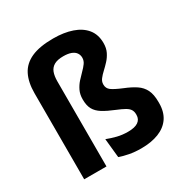

<svg xmlns="http://www.w3.org/2000/svg" viewBox="-159 -806 911 944"><g transform="rotate(-30 296.5 -333.5)"><path d="M56 0V-488.5Q56 -550.5 77.2 -592.2Q98.5 -634 145.5 -655Q192.5 -676 269.5 -676Q330.5 -676 376.2 -660.2Q422 -644.5 447.8 -612.8Q473.5 -581 473.5 -533Q473.5 -504 463 -482.8Q452.5 -461.5 437.2 -445Q422 -428.5 406.8 -414.5Q391.5 -400.5 381 -386.8Q370.5 -373 370.5 -357.5V-355.5Q370.5 -334.5 387 -322Q403.5 -309.5 448 -291Q485.5 -276 511 -259Q536.5 -242 549.5 -215.8Q562.5 -189.5 562.5 -147V-140.5Q562.5 -90.5 539.8 -57.2Q517 -24 475 -7.5Q433 9 376 9Q339.5 9 309.2 3.2Q279 -2.5 255.5 -11L244.5 -119Q271.5 -108.5 299.8 -101.5Q328 -94.5 360 -94.5Q399 -94.5 418 -107.8Q437 -121 437 -145.5V-149Q437 -165 430.2 -176Q423.5 -187 407 -196.5Q390.5 -206 362 -217.5Q321 -234 295.2 -250Q269.5 -266 257.8 -287.5Q246 -309 246 -342.5V-344.5Q246 -372 256.2 -393.2Q266.5 -414.5 281.5 -431.2Q296.5 -448 311.5 -462.8Q326.5 -477.5 336.8 -491.8Q347 -506 347 -522.5Q347 -538.5 338.5 -550.5Q330 -562.5 312.8 -569Q295.5 -575.5 268.5 -575.5Q236 -575.5 217 -564.8Q198 -554 190.2 -533.5Q182.5 -513 182.5 -483.5V0Z"/></g></svg>

Font: Anek Devanagari SemiBold
Style: Regular
Weight: 600
Designer: Kailash Malviya (Devanagari) & Yesha Goshar (Latin)
Foundry: Ek Type
Version: Version 1.003